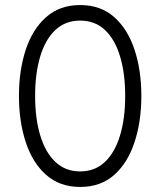

<svg xmlns="http://www.w3.org/2000/svg" viewBox="-20 -730 634 760"><path d="M297.2 10Q216.5 10 162.6 -37.8Q108.8 -85.5 81.9 -167.4Q55 -249.2 55 -350Q55 -451.8 81.9 -533.1Q108.8 -614.5 162.6 -662.2Q216.5 -710 297.2 -710Q378.8 -710 432.2 -662.2Q485.8 -614.5 512.6 -533.1Q539.5 -451.8 539.5 -350Q539.5 -249.2 512.6 -167.4Q485.8 -85.5 432.2 -37.8Q378.8 10 297.2 10ZM297.2 -51.5Q355.8 -51.5 395.2 -88.9Q434.8 -126.2 455.1 -193.6Q475.5 -261 475.5 -350Q475.5 -440 455.1 -507.2Q434.8 -574.5 395.2 -611.5Q355.8 -648.5 297.2 -648.5Q239 -648.5 199.4 -611.5Q159.8 -574.5 139.4 -507.2Q119 -440 119 -350Q119 -261 139.4 -193.6Q159.8 -126.2 199.4 -88.9Q239 -51.5 297.2 -51.5Z"/></svg>

Font: Quicksand Variable Light
Style: Regular
Weight: 300
Designer: Andrew Paglinawan
Foundry: Andrew Paglinawan
Version: Version 3.004